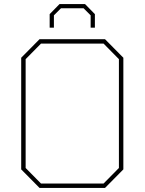

<svg xmlns="http://www.w3.org/2000/svg" viewBox="-20 -931 716 951"><path d="M226 -794V-861L275 -911H401L450 -861V-794H429V-855L394 -890H282L247 -855V-794ZM176 0 85 -92V-645L176 -737H500L591 -645V-92L500 0ZM183 -22H493L569 -99V-638L493 -715H183L107 -638V-99Z"/></svg>

Font: Tomorrow Thin
Style: Regular
Weight: 250
Designer: Tony de Marco, Monica Rizzolli
Foundry: Just in Type
Version: Version 2.002